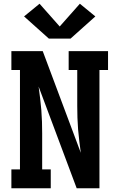

<svg xmlns="http://www.w3.org/2000/svg" viewBox="-20 -1009 640 1029"><path d="M41 0V-101H87V-634H41V-735H209L413 -190Q409 -221 405 -252.5Q401 -284 398.5 -315.5Q396 -347 395 -378.5Q394 -410 394 -441V-634H348V-735H559V-634H513V0H391L187 -545Q191 -514 195 -482.5Q199 -451 201.5 -419.5Q204 -388 205 -356.5Q206 -325 206 -294V-101H252V0ZM242 -802 109 -921 192 -989 300 -867 408 -989 491 -921 358 -802Z"/></svg>

Font: Iosevka Slab Extended
Style: Bold
Weight: 700
Width: 7
Monospace: yes
Designer: Belleve Invis
Foundry: Belleve Invis
Version: Version 11.1.0; ttfautohint (v1.8.3)